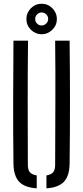

<svg xmlns="http://www.w3.org/2000/svg" viewBox="-20 -1022 454 1048"><path d="M53.5 -129Q51.5 -298.5 51.8 -464.8Q52 -631 53.5 -800H133Q131 -631 131.2 -461.5Q131.5 -292 132 -123Q132 -95.5 142.8 -82.2Q153.5 -69 180.5 -64.5V6Q113.5 1.5 84 -30.5Q54.5 -62.5 53.5 -129ZM233.5 6V-64.5Q260 -69 270.5 -82.2Q281 -95.5 281 -123Q281.5 -292 282.2 -461.5Q283 -631 281 -800H360Q362 -631 362 -464.8Q362 -298.5 360 -129Q359 -62.5 329.5 -30.5Q300 1.5 233.5 6ZM207 -835Q173.5 -835 148.8 -859.5Q124 -884 124 -918.5Q124 -952 148.5 -976.8Q173 -1001.5 207 -1001.5Q241.5 -1001.5 266 -976.8Q290.5 -952 290.5 -918.5Q290.5 -884 265.5 -859.5Q240.5 -835 207 -835ZM207 -883Q221.5 -883 232.2 -893.5Q243 -904 243 -918.5Q243 -933 232.2 -943.5Q221.5 -954 207 -954Q193 -954 182.5 -943.5Q172 -933 172 -918.5Q172 -904 182.2 -893.5Q192.5 -883 207 -883Z"/></svg>

Font: Big Shoulders Stencil Text
Style: Regular
Weight: 400
Designer: Patric King
Foundry: XO Type Co
Version: Version 1.000